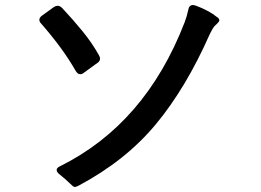

<svg xmlns="http://www.w3.org/2000/svg" viewBox="-20 -734 1040 766"><path d="M259 -2Q242 -19 218 -38Q206 -47 206 -56Q206 -64 218 -70Q560 -239 717 -646Q726 -670 731 -694Q734 -714 750 -714Q752 -714 760 -712Q814 -692 847 -665Q855 -660 855 -653Q855 -648 846.5 -640Q838 -632 836 -630Q827 -619 817 -598Q722 -383 601.5 -238Q481 -93 293 7Q283 12 278 12Q275 12 270 8Q265 4 259 -2ZM300 -438Q290 -438 282 -451Q233 -538 145 -639Q137 -647 137 -655Q137 -664 148 -672L195 -706Q203 -711 210 -711Q219 -711 228 -702Q273 -654 310 -608.5Q347 -563 374 -515Q379 -507 379 -500Q379 -490 370 -484L315 -444Q308 -438 300 -438Z"/></svg>

Font: Shippori Gochic B2 Bold
Style: Regular
Weight: 700
Designer: FONTDASU
Foundry: FONTDASU / Google Inc. / but / Adobe
Version: Version 1.130